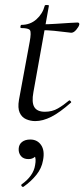

<svg xmlns="http://www.w3.org/2000/svg" viewBox="-20 -473 338 769"><path d="M121.2 12Q102 12 84.6 4.4Q67.2 -3.2 58.8 -21.8Q50.4 -40.4 56 -73.2L99 -306Q105.8 -343 100.2 -351.8Q94.6 -360.6 65 -360.6Q61 -360.6 61.9 -367Q62.8 -373.4 65.8 -373.4Q101 -373.4 125.9 -395.6Q150.8 -417.8 159.2 -450.2Q159.6 -453.4 168.2 -453.1Q176.8 -452.8 175.8 -449.6L113.8 -103.8Q106.2 -63.2 117.4 -44.3Q128.6 -25.4 159.6 -25.4Q189.2 -25.4 212.1 -38.8Q235 -52.2 256.4 -70.4Q258.4 -72.4 262.5 -68.4Q266.6 -64.4 264.4 -62.2Q219.2 -22.2 185.3 -5.1Q151.4 12 121.2 12ZM265.2 -341.8Q262.6 -341.8 242.9 -344.4Q223.2 -347 196.7 -349.6Q170.2 -352.2 145.4 -352.2L147.4 -375.6Q172.6 -375.6 203 -377.6Q233.4 -379.6 258.4 -381.2Q283.4 -382.8 290.4 -382.8Q294.6 -382.8 296.5 -380.4Q298.4 -378 297.4 -374Q295.6 -366 285.5 -353.9Q275.4 -341.8 265.2 -341.8ZM74.2 275Q70.2 277 66.7 272.5Q63.2 268 67.2 265Q90.2 248.6 103.8 229.3Q117.4 210 120.6 188.4Q125.6 161.8 118.1 150.6Q110.6 139.4 100.2 136.8L128.4 127.4Q129.4 146.2 119.7 155.2Q110 164.2 94 164.2Q74.2 164.2 64.1 152.2Q54 140.2 54.8 123Q55.6 105.6 68.1 95.7Q80.6 85.8 101.2 85.8Q129.6 85.8 144.8 108.2Q160 130.6 152.2 169.6Q146.8 201 125.8 227.2Q104.8 253.4 74.2 275Z"/></svg>

Font: Cormorant Infant Light
Style: Italic
Weight: 300
Italic angle: -10°
Designer: Christian Thalmann (Catharsis Fonts)
Foundry: Catharsis Fonts
Version: Version 4.001